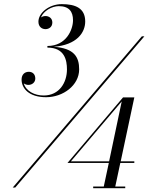

<svg xmlns="http://www.w3.org/2000/svg" viewBox="-20 -830 740 952"><path d="M372.5 -486C372.5 -546.5 349 -591 246 -598C361 -607 402.5 -668.5 402.5 -723.5C402.5 -790 353.5 -809.5 286.5 -809.5C223.5 -809.5 170.5 -766 170.5 -722.5C170.5 -698 187 -685.5 205.5 -685.5C220.5 -685.5 239.5 -694.5 239.5 -718.5C239.5 -739.5 223 -750.5 205.5 -750.5C198 -750.5 189.5 -748 183 -743.5C196 -776 237 -799.5 271.5 -799.5C323 -799.5 342 -772 342 -729.5C342 -685 310 -602 215 -602V-594C301 -594 312 -530.5 312 -486C312 -420.5 274 -356.5 196.5 -356.5C151 -356.5 108.5 -378.5 98 -416.5C104 -412 112.5 -409 121 -409C139 -409 155 -421.5 155 -440.5C155 -462 141.5 -474 123 -474C102 -474 87 -460 87 -435.5C87 -392 123.5 -348 208.5 -348C293 -348 372.5 -407 372.5 -486ZM683.5 -650 43 100H55.5L696 -650ZM601 95H551.5L576.5 -22H646V-30H578.5L646 -347H590L314.5 -22H519.5L494.5 95H442V103H601ZM331.5 -30 583.5 -327 521 -30Z"/></svg>

Font: Bodoni* 16pt
Style: Italic
Weight: 400
Italic angle: -13°
Version: Version 2.3